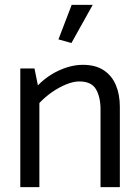

<svg xmlns="http://www.w3.org/2000/svg" viewBox="-20 -765 569 785"><path d="M141 0V-344Q165 -369 193 -388.5Q221 -408 250.5 -420Q280 -432 304 -432Q354 -432 372.5 -400Q391 -368 391 -318V0H470V-328Q470 -378 454 -416.5Q438 -455 404.5 -477.5Q371 -500 318 -500Q286 -500 252 -489Q218 -478 188 -459Q158 -440 135 -416L121 -485H63V0ZM272 -589 359 -745H273L219 -604Z"/></svg>

Font: Catamaran
Style: Regular
Weight: 400
Designer: Pria Ravichandran
Version: Version 2.000